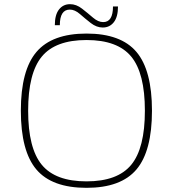

<svg xmlns="http://www.w3.org/2000/svg" viewBox="-20 -881 829 921"><path d="M395 20Q229 20 154.5 -68Q80 -156 80 -350Q80 -544 155 -632Q230 -720 395 -720Q560 -720 634.5 -632Q709 -544 709 -350Q709 -156 634.5 -68Q560 20 395 20ZM609.5 -609.5Q544 -689 395 -689Q246 -689 180.5 -609.5Q115 -530 115 -350Q115 -170 180.5 -90.5Q246 -11 395 -11Q544 -11 609.5 -90.5Q675 -170 675 -350Q675 -530 609.5 -609.5ZM243 -760Q243 -810 263 -835.5Q283 -861 316 -861Q346 -861 373.5 -839.5Q401 -818 426 -796.5Q451 -775 475 -775Q522 -775 522 -850H546Q546 -800 526 -774.5Q506 -749 473 -749Q443 -749 415.5 -770.5Q388 -792 363.5 -813.5Q339 -835 315 -835Q267 -835 267 -760Z"/></svg>

Font: Fivo Sans Thin
Style: Regular
Weight: 250
Foundry: Alexander Slobzheninov
Version: 1.0